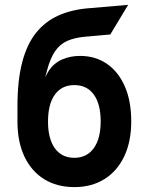

<svg xmlns="http://www.w3.org/2000/svg" viewBox="-20 -751 606 783"><path d="M283.2 12Q212.3 12 160.2 -20.2Q108.1 -52.5 79.7 -112.4Q51.2 -172.3 51.2 -255V-318Q51.2 -423.7 70.6 -497.4Q90 -571 127.2 -617.4Q164.5 -663.7 217.9 -687.6Q271.4 -711.5 339.2 -717.2L502.6 -731.2L429.8 -610.4L326.2 -601.2Q283.7 -597.3 254.3 -584.2Q225 -571.2 205.3 -543.2Q185.7 -515.2 172.6 -466.6Q170.6 -458.3 168.4 -451Q166.2 -443.6 163.8 -435.2Q167.8 -442.7 171.4 -449.7Q175.1 -456.7 179.6 -463.6Q200 -493.7 233.1 -508.4Q266.1 -523 306.8 -523Q368.9 -523 415.8 -490.9Q462.7 -458.8 489 -398.9Q515.2 -339 515.2 -256Q515.2 -173.5 486.6 -113.3Q458 -53.2 405.9 -20.6Q353.8 12 283.2 12ZM283.2 -107.4Q333.9 -107.4 362.2 -146.5Q390.6 -185.6 390.6 -256Q390.6 -326.5 362.6 -365.2Q334.6 -404 283.2 -404Q232 -404 203.9 -365.4Q175.8 -326.8 175.8 -255Q175.8 -184.8 203.9 -146.1Q232 -107.4 283.2 -107.4Z"/></svg>

Font: Overpass
Style: Regular
Weight: 400
Designer: Delve Withrington, Dave Bailey, Thomas Jockin
Foundry: Delve Fonts LLC
Version: Version 4.000